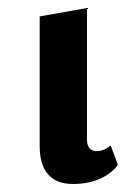

<svg xmlns="http://www.w3.org/2000/svg" viewBox="-20 -452 341 479"><path d="M162 7Q121 7 100 -17Q79 -41 79 -87V-411L197 -432V-106Q197 -90 203 -82.5Q209 -75 222 -75Q231 -75 240 -79Q249 -83 256 -89L274 -41Q260 -20 230.5 -6.5Q201 7 162 7Z"/></svg>

Font: Ysabeau
Style: Bold
Weight: 700
Designer: Christian Thalmann (Catharsis Fonts)
Version: Version 2.000;gftools[0.9.27.dev2+g8671c4b]